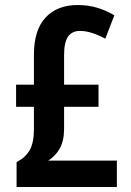

<svg xmlns="http://www.w3.org/2000/svg" viewBox="-20 -744 520 764"><path d="M289 -724Q329 -724 365.5 -713.5Q402 -703 435 -683L399 -590Q371 -605 346 -613Q321 -621 298 -621Q267 -621 251 -598.5Q235 -576 235 -525V-407H372V-319H235V-231Q235 -184 218 -153.5Q201 -123 172 -105H445V0H46V-99Q80 -116 97.5 -145.5Q115 -175 115 -230V-319H44V-407H115V-526Q115 -625 161.5 -674.5Q208 -724 289 -724Z"/></svg>

Font: Avrile Sans Condensed SemiBold
Style: Regular
Weight: 600
Width: 3
Designer: Monotype Design Team
Foundry: Monotype Imaging Inc.
Version: Version 2.001;September 10, 2019;FontCreator 11.5.0.2425 64-